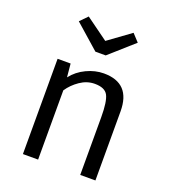

<svg xmlns="http://www.w3.org/2000/svg" viewBox="-142 -893 885 998"><g transform="rotate(20 300.0 -394.5)"><path d="M425 -789 463 -748 329 -629H272L137 -748L177 -789L301 -699ZM100 0V-527H172L179 -453Q210 -493 257.5 -515.5Q305 -538 353 -538Q501 -538 501 -382V0H417V-320Q417 -406 400 -438.5Q383 -471 327 -471Q284 -471 246 -445Q208 -419 184 -383V0Z"/></g></svg>

Font: Fira Mono
Style: Regular
Weight: 400
Designer: Carrois Corporate & Edenspiekermann AG
Foundry: Carrois Corporate GbR & Edenspiekermann AG
Version: Version 3.206;PS 003.206;hotconv 1.0.70;makeotf.lib2.5.58329